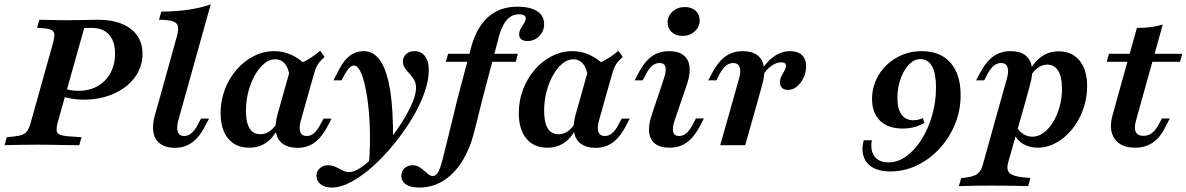

<svg xmlns="http://www.w3.org/2000/svg" viewBox="-39 -661 5401 874"><path d="M132.3 -2.4Q107.3 -2.4 79 -2Q50.8 -1.6 25 -1.2Q-0.8 -0.8 -18.5 0L-8.1 -36.3L22.6 -39.5Q48.4 -41.9 63.3 -48Q78.2 -54 86.7 -67.3Q95.2 -80.6 101.6 -105.6L202.4 -465.3Q208.9 -490.3 208.5 -503.6Q208.1 -516.9 197.2 -523.4Q186.3 -529.8 160.5 -532.3L129.8 -534.7L140.3 -571Q158.1 -571 183.1 -570.2Q208.1 -569.4 236.7 -569Q265.3 -568.5 291.1 -569.4H297.6Q333.1 -569.4 360.9 -570.2Q388.7 -571 406.5 -571Q502.4 -571 556 -529.8Q609.7 -488.7 609.7 -416.1Q609.7 -356.5 575 -309.3Q540.3 -262.1 479.4 -234.7Q418.5 -207.3 341.9 -207.3Q313.7 -207.3 287.5 -211.7Q261.3 -216.1 240.3 -224.2L250 -260.5Q260.5 -254.8 279 -251.2Q297.6 -247.6 317.7 -247.6Q368.5 -247.6 405.6 -269Q442.7 -290.3 463.7 -328.6Q484.7 -366.9 484.7 -416.9Q484.7 -473.4 457.3 -503.6Q429.8 -533.9 379.8 -533.9H344.4L224.2 -105.6Q214.5 -70.2 221.4 -57.7Q228.2 -45.2 265.3 -41.1L332.3 -36.3L321.8 0Q302.4 0 279.4 -0.4Q256.5 -0.8 231.9 -1.2Q207.3 -1.6 181.9 -2Q156.5 -2.4 132.3 -2.4H133.9Z M686.3 -208.1 766.1 -495.2Q774.2 -524.2 771 -540.7Q767.7 -557.3 747.6 -564.1Q727.4 -571 684.7 -571L695.2 -608.1Q764.5 -608.9 819.4 -616.9Q874.2 -625 920.2 -641.1L799.2 -208.1ZM772.6 -112.9Q763.7 -79.8 770.2 -60.9Q776.6 -41.9 799.2 -41.9Q816.9 -41.9 831.9 -54.4Q846.8 -66.9 860.5 -91.1L875.8 -121H912.9L892.7 -83.9Q876.6 -52.4 856.5 -31Q836.3 -9.7 811.7 1.2Q787.1 12.1 756.5 12.1Q714.5 11.3 689.9 -6.9Q665.3 -25 659.3 -58.1Q653.2 -91.1 666.1 -137.1L686.3 -208.1H799.2Z M1095.2 11.3Q1033.9 11.3 999.6 -30.2Q965.3 -71.8 965.3 -146Q965.3 -203.2 984.7 -254Q1004 -304.8 1037.9 -344Q1071.8 -383.1 1116.1 -405.6Q1160.5 -428.2 1209.7 -428.2Q1250 -428.2 1287.5 -411.3Q1325 -394.4 1357.3 -361.3L1279.8 -309.7Q1275.8 -348.4 1258.5 -369.8Q1241.1 -391.1 1213.7 -391.1Q1187.9 -391.1 1164.1 -371.8Q1140.3 -352.4 1121.4 -319Q1102.4 -285.5 1091.5 -243.5Q1080.6 -201.6 1080.6 -156.5Q1080.6 -103.2 1097.2 -76.6Q1113.7 -50 1146.8 -50Q1170.2 -50 1189.9 -64.5Q1209.7 -79 1226.6 -107.3L1234.7 -93.5Q1212.1 -41.1 1177.4 -14.9Q1142.7 11.3 1095.2 11.3ZM1243.5 -208.1 1284.7 -354.8Q1324.2 -368.5 1356 -386.3Q1387.9 -404 1418.5 -429.8L1438.7 -401.6Q1425 -390.3 1415.7 -379Q1406.5 -367.7 1400 -352.8Q1393.5 -337.9 1387.9 -316.1L1357.3 -208.1ZM1330.6 -112.9Q1321 -79.8 1327.8 -60.9Q1334.7 -41.9 1357.3 -41.9Q1375 -41.9 1389.9 -54.4Q1404.8 -66.9 1417.7 -91.1L1433.9 -121H1470.2L1450.8 -83.9Q1433.9 -52.4 1414.1 -31Q1394.4 -9.7 1369.8 1.2Q1345.2 12.1 1313.7 12.1Q1271.8 11.3 1247.6 -6.9Q1223.4 -25 1217.3 -58.1Q1211.3 -91.1 1223.4 -137.1L1243.5 -208.1H1357.3Z M1471 192.7Q1440.3 192.7 1421 178.2Q1401.6 163.7 1401.6 139.5Q1401.6 118.5 1416.9 104.8Q1432.3 91.1 1454.8 91.1Q1469.4 91.1 1481.9 96Q1494.4 100.8 1505.2 106.9Q1516.1 112.9 1527 117.7Q1537.9 122.6 1549.2 122.6Q1572.6 122.6 1603.2 102Q1633.9 81.5 1668.1 47.6Q1702.4 13.7 1735.9 -27.8Q1769.4 -69.4 1796 -112.9Q1822.6 -156.5 1838.7 -194.8Q1854.8 -233.1 1854.8 -260.5Q1854.8 -282.3 1846 -297.6Q1837.1 -312.9 1825.4 -325.4Q1813.7 -337.9 1804.4 -350.8Q1795.2 -363.7 1795.2 -381.5Q1795.2 -401.6 1809.7 -414.9Q1824.2 -428.2 1847.6 -428.2Q1878.2 -428.2 1895.6 -405.2Q1912.9 -382.3 1912.9 -341.1Q1912.9 -293.5 1891.9 -235.9Q1871 -178.2 1834.7 -118.5Q1798.4 -58.9 1752.8 -3.2Q1707.3 52.4 1657.7 96.8Q1608.1 141.1 1560.1 166.9Q1512.1 192.7 1471 192.7ZM1639.5 96Q1645.2 32.3 1645.2 -33.5Q1645.2 -99.2 1639.5 -158.5Q1633.9 -217.7 1624.2 -263.7Q1614.5 -309.7 1601.2 -336.3Q1587.9 -362.9 1571.8 -362.9Q1562.1 -362.9 1552 -353.2Q1541.9 -343.5 1529.8 -321.8L1515.3 -295.2H1479L1504.8 -345.2Q1526.6 -387.1 1554 -407.7Q1581.5 -428.2 1615.3 -428.2Q1662.1 -428.2 1691.9 -385.1Q1721.8 -341.9 1736.7 -251.6Q1751.6 -161.3 1750 -18.5Q1734.7 0.8 1717.7 20.2Q1700.8 39.5 1681.9 58.1Q1662.9 76.6 1639.5 96Z M2042.7 -208.1 2101.6 -430.6Q2116.1 -492.7 2144.4 -537.5Q2172.6 -582.3 2215.7 -606.5Q2258.9 -630.6 2316.9 -630.6Q2374.2 -630.6 2406 -610.1Q2437.9 -589.5 2437.9 -551.6Q2437.9 -519.4 2415.7 -496.8Q2393.5 -474.2 2361.3 -474.2Q2343.5 -474.2 2333.9 -482.3Q2324.2 -490.3 2324.2 -504Q2324.2 -518.5 2331.9 -531.5Q2339.5 -544.4 2346.8 -555.6Q2354 -566.9 2354 -577.4Q2354 -596 2324.2 -596Q2286.3 -596 2262.9 -564.1Q2239.5 -532.3 2225.8 -470.2L2156.5 -208.1ZM1990.3 -379.8 2000.8 -416.1H2318.5L2308.9 -379.8ZM2132.3 -110.5 2120.2 -62.9Q2101.6 12.9 2066.5 70.2Q2031.5 127.4 1983.1 159.3Q1934.7 191.1 1874.2 192.7Q1833.9 193.5 1811.7 180.2Q1789.5 166.9 1787.9 141.1Q1787.9 119.4 1801.6 105.6Q1815.3 91.9 1837.9 91.1Q1854.8 91.1 1867.7 98.4Q1880.6 105.6 1891.1 115.3Q1901.6 125 1911.3 132.7Q1921 140.3 1931.5 140.3Q1946.8 139.5 1956.5 121Q1966.1 102.4 1975.8 64.5L2018.5 -108.1L2042.7 -208.1H2156.5Z M2452.4 11.3Q2391.1 11.3 2356.9 -30.2Q2322.6 -71.8 2322.6 -146Q2322.6 -203.2 2341.9 -254Q2361.3 -304.8 2395.2 -344Q2429 -383.1 2473.4 -405.6Q2517.7 -428.2 2566.9 -428.2Q2607.3 -428.2 2644.8 -411.3Q2682.3 -394.4 2714.5 -361.3L2637.1 -309.7Q2633.1 -348.4 2615.7 -369.8Q2598.4 -391.1 2571 -391.1Q2545.2 -391.1 2521.4 -371.8Q2497.6 -352.4 2478.6 -319Q2459.7 -285.5 2448.8 -243.5Q2437.9 -201.6 2437.9 -156.5Q2437.9 -103.2 2454.4 -76.6Q2471 -50 2504 -50Q2527.4 -50 2547.2 -64.5Q2566.9 -79 2583.9 -107.3L2591.9 -93.5Q2569.4 -41.1 2534.7 -14.9Q2500 11.3 2452.4 11.3ZM2600.8 -208.1 2641.9 -354.8Q2681.5 -368.5 2713.3 -386.3Q2745.2 -404 2775.8 -429.8L2796 -401.6Q2782.3 -390.3 2773 -379Q2763.7 -367.7 2757.3 -352.8Q2750.8 -337.9 2745.2 -316.1L2714.5 -208.1ZM2687.9 -112.9Q2678.2 -79.8 2685.1 -60.9Q2691.9 -41.9 2714.5 -41.9Q2732.3 -41.9 2747.2 -54.4Q2762.1 -66.9 2775 -91.1L2791.1 -121H2827.4L2808.1 -83.9Q2791.1 -52.4 2771.4 -31Q2751.6 -9.7 2727 1.2Q2702.4 12.1 2671 12.1Q2629 11.3 2604.8 -6.9Q2580.6 -25 2574.6 -58.1Q2568.5 -91.1 2580.6 -137.1L2600.8 -208.1H2714.5Z M3031.5 -111.3Q3021 -79 3025.4 -60.5Q3029.8 -41.9 3052.4 -41.9Q3070.2 -41.9 3085.1 -54.4Q3100 -66.9 3112.9 -91.9L3129 -121.8H3165.3L3146 -84.7Q3129 -53.2 3109.3 -31.9Q3089.5 -10.5 3064.9 0.4Q3040.3 11.3 3008.9 11.3Q2966.9 11.3 2943.5 -6.5Q2920.2 -24.2 2916.1 -56.9Q2912.1 -89.5 2926.6 -134.7L2983.9 -305.6Q2994.4 -337.9 2989.9 -356Q2985.5 -374.2 2962.9 -374.2Q2945.2 -374.2 2930.2 -362.1Q2915.3 -350 2902.4 -325L2886.3 -295.2H2850L2869.4 -332.3Q2886.3 -363.7 2906 -385.1Q2925.8 -406.5 2950.8 -417.3Q2975.8 -428.2 3006.5 -428.2Q3048.4 -428.2 3071.8 -410.1Q3095.2 -391.9 3099.6 -359.3Q3104 -326.6 3089.5 -281.5ZM3067.7 -497.6Q3037.9 -497.6 3019 -514.5Q3000 -531.5 3000 -558.1Q3000 -588.7 3023 -608.9Q3046 -629 3078.2 -629Q3108.9 -629 3127.4 -612.1Q3146 -595.2 3146 -567.7Q3146 -538.7 3123.4 -518.1Q3100.8 -497.6 3067.7 -497.6Z M3298.4 -208.1 3325 -303.2Q3334.7 -336.3 3327.8 -355.2Q3321 -374.2 3298.4 -374.2Q3280.6 -374.2 3265.7 -362.1Q3250.8 -350 3237.1 -325L3221.8 -295.2H3184.7L3204.8 -332.3Q3221.8 -363.7 3241.5 -385.1Q3261.3 -406.5 3286.3 -417.3Q3311.3 -428.2 3341.1 -428.2Q3383.9 -428.2 3408.1 -410.1Q3432.3 -391.9 3438.3 -358.5Q3444.4 -325 3431.5 -279L3412.1 -208.1ZM3239.5 0 3298.4 -208.1H3412.1L3353.2 0ZM3547.6 -251.6Q3530.6 -251.6 3521 -260.9Q3511.3 -270.2 3511.3 -285.5Q3511.3 -300.8 3518.1 -314.1Q3525 -327.4 3531.9 -339.5Q3538.7 -351.6 3538.7 -362.1Q3538.7 -377.4 3516.9 -377.4Q3496 -377.4 3472.2 -360.9Q3448.4 -344.4 3433.9 -316.9L3425.8 -337.9Q3450 -380.6 3484.7 -404.4Q3519.4 -428.2 3558.1 -428.2Q3592.7 -428.2 3611.7 -410.1Q3630.6 -391.9 3630.6 -358.9Q3630.6 -331.5 3618.5 -306.5Q3606.5 -281.5 3587.9 -266.5Q3569.4 -251.6 3547.6 -251.6Z M4014.5 119.4Q3953.2 119.4 3920.2 92.3Q3887.1 65.3 3887.1 15.3Q3887.1 -1.6 3892.7 -22.6H3929.8Q3928.2 -15.3 3927.8 -9.3Q3927.4 -3.2 3927.4 2.4Q3927.4 37.9 3948 58.1Q3968.5 78.2 4005.6 78.2Q4048.4 78.2 4087.1 50Q4125.8 21.8 4156 -26.2Q4186.3 -74.2 4204 -135.5Q4221.8 -196.8 4221.8 -263.7Q4221.8 -326.6 4203.6 -359.3Q4185.5 -391.9 4150 -391.9Q4129 -391.9 4110.5 -377.8Q4091.9 -363.7 4077.4 -338.7Q4062.9 -313.7 4054.4 -281.9Q4046 -250 4046 -215.3Q4046 -166.1 4064.5 -139.9Q4083.1 -113.7 4118.5 -113.7Q4141.1 -113.7 4162.1 -123.4L4168.5 -101.6Q4125 -75.8 4070.2 -75.8Q4004 -75.8 3967.3 -111.3Q3930.6 -146.8 3930.6 -210.5Q3930.6 -255.6 3948 -295.2Q3965.3 -334.7 3996.4 -364.5Q4027.4 -394.4 4068.1 -411.3Q4108.9 -428.2 4156.5 -428.2Q4241.1 -428.2 4287.5 -375.8Q4333.9 -323.4 4333.9 -227.4Q4333.9 -158.9 4308.5 -96.4Q4283.1 -33.9 4238.3 14.9Q4193.5 63.7 4135.9 91.5Q4078.2 119.4 4014.5 119.4Z M4779.8 -427.4Q4840.3 -427.4 4875 -385.5Q4909.7 -343.5 4909.7 -269.4Q4909.7 -213.7 4891.5 -162.9Q4873.4 -112.1 4841.5 -73Q4809.7 -33.9 4769.4 -11.3Q4729 11.3 4684.7 11.3Q4647.6 11.3 4619 -5.2Q4590.3 -21.8 4579 -50.8L4590.3 -81.5Q4601.6 -61.3 4620.6 -50Q4639.5 -38.7 4660.5 -38.7Q4687.1 -38.7 4711.3 -56.5Q4735.5 -74.2 4754.4 -104.8Q4773.4 -135.5 4784.3 -175Q4795.2 -214.5 4795.2 -258.1Q4795.2 -311.3 4777.8 -339.1Q4760.5 -366.9 4728.2 -366.9Q4705.6 -366.9 4685.5 -352.4Q4665.3 -337.9 4648.4 -308.9L4640.3 -323.4Q4662.9 -374.2 4698.4 -400.8Q4733.9 -427.4 4779.8 -427.4ZM4517.7 -208.1 4544.4 -303.2Q4554 -336.3 4547.2 -355.2Q4540.3 -374.2 4517.7 -374.2Q4500 -374.2 4485.1 -362.1Q4470.2 -350 4456.5 -325L4441.1 -295.2H4404L4424.2 -332.3Q4441.1 -363.7 4460.9 -385.1Q4480.6 -406.5 4505.6 -417.3Q4530.6 -428.2 4560.5 -428.2Q4603.2 -428.2 4627.4 -410.1Q4651.6 -391.9 4657.7 -358.5Q4663.7 -325 4650.8 -279L4631.5 -208.1ZM4464.5 183.9Q4438.7 183.9 4416.1 184.3Q4393.5 184.7 4371.8 185.1Q4350 185.5 4325.8 186.3L4336.3 150L4361.3 146.8Q4383.9 143.5 4398 137.5Q4412.1 131.5 4421 119.4Q4429.8 107.3 4435.5 86.3L4517.7 -208.1H4631.5L4550.8 76.6Q4541.1 111.3 4556 126.2Q4571 141.1 4616.1 146L4651.6 149.2L4641.1 186.3Q4621 185.5 4593.1 185.1Q4565.3 184.7 4532.7 184.3Q4500 183.9 4464.5 183.9Z M5045.2 -208.1 5136.3 -533.9Q5169.4 -533.9 5198.4 -537.5Q5227.4 -541.1 5254 -549.2L5158.9 -208.1ZM4999.2 -379.8 5008.9 -416.1H5342.7L5332.3 -379.8ZM5128.2 11.3Q5062.9 11.3 5034.7 -29.4Q5006.5 -70.2 5025.8 -137.9L5045.2 -208.1H5158.9L5132.3 -112.9Q5122.6 -78.2 5131 -60.5Q5139.5 -42.7 5166.1 -42.7Q5187.9 -42.7 5204.4 -55.2Q5221 -67.7 5235.5 -94.4L5250 -121.8H5286.3L5261.3 -74.2Q5247.6 -47.6 5228.2 -28.2Q5208.9 -8.9 5184.3 1.2Q5159.7 11.3 5128.2 11.3Z"/></svg>

Font: Playfair 9pt
Style: Bold Italic
Weight: 700
Italic angle: -15.6°
Designer: Claus Eggers Sørensen
Foundry: Claus Eggers Sørensen
Version: Version 2.203